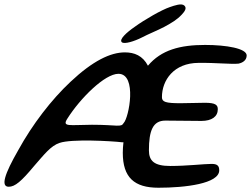

<svg xmlns="http://www.w3.org/2000/svg" viewBox="-22 -844 1148 878"><path d="M535 -651C546.5 -640.5 593 -655.5 626.5 -672.5C653.5 -687 702 -706.5 729 -721C764 -740 787.5 -754 809 -777C823 -792 833.5 -807 821 -818.5C808.5 -830.5 776 -819 754.5 -811.5C718 -799.5 639 -754 595 -722C556.5 -695.5 521.5 -663.5 535 -651ZM18 10C46.5 10 75.5 -14.5 134.5 -85.5C179 -136 210 -177.5 250.5 -190.5C305 -209.5 489 -199 535 -193.5C537.5 -193.5 540 -193.5 542.5 -193.5C540.5 -176 539.5 -160 539.5 -145.5C539.5 -32.5 592 14.5 702.5 14.5C824.5 14.5 980.5 -4 980.5 -65C980.5 -85 972.5 -94.5 946 -94.5C912.5 -94.5 832.5 -85 756.5 -85C683 -85 659 -108.5 659 -156.5C659 -246 677 -292.5 734 -292.5C765 -292.5 866.5 -291 899 -291C946 -291 974 -310.5 974 -344.5C974 -364.5 962.5 -374 915 -374C891 -374 830.5 -372 803.5 -372C736.5 -372 718.5 -377.5 718.5 -399.5C718.5 -477 772.5 -556 886 -556.5C966 -557.5 1036.5 -549.5 1068.5 -553C1088 -557 1106 -568.5 1106 -590.5C1106 -622.5 1013 -638.5 916 -638.5C802 -638.5 715.5 -616 654.5 -543.5C630.5 -589.5 592.5 -604.5 549 -604.5C483 -604.5 402 -565.5 300.5 -470C213 -388 127 -276.5 61 -156.5C-1 -48.5 -20 10 18 10ZM398.5 -273.5C295.5 -273 260.5 -262 286 -301.5C345.5 -395.5 457.5 -506.5 519.5 -506.5C606.5 -506.5 567.5 -305 543.5 -281.5C531.5 -260 515.5 -273.5 398.5 -273.5Z"/></svg>

Font: Gluten
Style: Italic
Weight: 400
Italic angle: -13°
Designer: Tyler Finck
Foundry: Etcetera Type Company
Version: Version 0.920